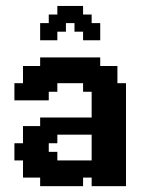

<svg xmlns="http://www.w3.org/2000/svg" viewBox="-20 -638 511 658"><path d="M117.6 -558.8H147.1V-588.2H176.5V-617.6H264.7V-588.2H294.1V-558.8H323.5V-500H264.7V-529.4H235.3V-558.8H205.9V-529.4H176.5V-500H117.6ZM58.8 -88.2H29.4V-147.1H58.8V-205.9H117.6V-235.3H294.1V-323.5H264.7V-352.9H176.5V-323.5H147.1V-294.1H29.4V-352.9H58.8V-411.8H117.6V-441.2H323.5V-411.8H382.4V-352.9H411.8V0H294.1V-29.4H264.7V0H117.6V-29.4H58.8ZM147.1 -117.6H176.5V-88.2H294.1V-176.5H176.5V-147.1H147.1Z"/></svg>

Font: Jersey 20
Style: Regular
Weight: 400
Designer: Sarah Cadigan-Fried
Version: Version 1.000; ttfautohint (v1.8.4.7-5d5b)